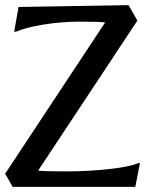

<svg xmlns="http://www.w3.org/2000/svg" viewBox="-24 -725 563 745"><path d="M124 -63Q147 -60 233 -60Q319 -60 400 -69Q481 -78 512 -92H519L501 0H25L-4 -51L384 -638Q361 -641 287.5 -641Q214 -641 144 -629.5Q74 -618 38 -602H31L48 -698L475 -705L509 -645Z"/></svg>

Font: Asul
Style: Regular
Weight: 400
Designer: Mariela Monsalve
Foundry: Mariela Monsalve
Version: Version 1.002